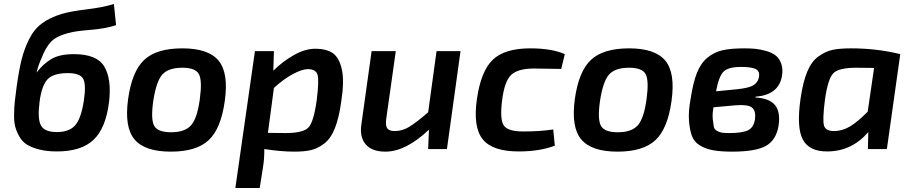

<svg xmlns="http://www.w3.org/2000/svg" viewBox="-20 -746 4569 961"><path d="M550 -726 561 -620Q505 -602 433 -596.5Q361 -591 328 -582Q262 -566 234.5 -536Q207 -506 187 -453Q172 -420 163 -383L164 -384Q196 -426 237 -450.5Q278 -475 350 -475Q465 -475 502 -413Q539 -351 526 -237Q510 -105 448.5 -46.5Q387 12 265 12Q215 12 177.5 2.5Q140 -7 116 -21.5Q92 -36 77.5 -61.5Q63 -87 56.5 -111Q50 -135 50.5 -172Q51 -209 54 -237.5Q57 -266 63 -310Q75 -395 88 -447.5Q101 -500 125.5 -549.5Q150 -599 189.5 -628.5Q229 -658 288 -676Q330 -689 413 -699Q496 -709 550 -726ZM320 -380Q245 -380 216.5 -347.5Q188 -315 178 -236Q167 -151 185 -118Q203 -85 265 -85Q326 -85 356 -118.5Q386 -152 400 -244Q412 -326 395.5 -353Q379 -380 320 -380Z M1105 -240Q1086 -102 1024.5 -44.5Q963 13 835 13Q705 13 653.5 -48Q602 -109 621 -249Q640 -388 701.5 -446Q763 -504 893 -504Q1023 -504 1074 -442.5Q1125 -381 1105 -240ZM893 -407Q823 -407 792.5 -373Q762 -339 747 -240Q734 -148 752 -116Q770 -84 836 -84Q905 -84 936 -118.5Q967 -153 980 -249Q993 -343 975.5 -375Q958 -407 893 -407Z M1351 -490 1348 -392Q1394 -438 1450.5 -470Q1507 -502 1557 -502Q1615 -502 1646.5 -479.5Q1678 -457 1691 -398.5Q1704 -340 1688 -238Q1677 -157 1656.5 -105Q1636 -53 1603.5 -28Q1571 -3 1537.5 5Q1504 13 1454 13Q1387 13 1303 0Q1303 55 1296 93L1280 195H1158L1256 -490ZM1321 -81 1409 -80Q1497 -80 1523.5 -107.5Q1550 -135 1565 -243Q1578 -346 1569 -373Q1560 -400 1521 -400Q1492 -400 1445.5 -375Q1399 -350 1351 -306Z M2285 -490 2217 0H2123L2127 -97Q2011 13 1909 13Q1841 13 1810 -24Q1779 -61 1789 -125L1840 -490H1961L1914 -157Q1908 -120 1917.5 -105Q1927 -90 1956 -90Q1993 -90 2028 -111Q2063 -132 2123 -184L2165 -490Z M2749 -98 2757 -17Q2682 12 2576 12Q2445 12 2396 -49Q2347 -110 2367 -250Q2387 -390 2446.5 -447Q2506 -504 2634 -504Q2741 -504 2807 -475L2789 -401Q2689 -403 2652 -403Q2573 -403 2539 -371.5Q2505 -340 2493 -243Q2481 -145 2502.5 -116.5Q2524 -88 2599 -88Q2683 -88 2749 -98Z M3341 -240Q3322 -102 3260.5 -44.5Q3199 13 3071 13Q2941 13 2889.5 -48Q2838 -109 2857 -249Q2876 -388 2937.5 -446Q2999 -504 3129 -504Q3259 -504 3310 -442.5Q3361 -381 3341 -240ZM3129 -407Q3059 -407 3028.5 -373Q2998 -339 2983 -240Q2970 -148 2988 -116Q3006 -84 3072 -84Q3141 -84 3172 -118.5Q3203 -153 3216 -249Q3229 -343 3211.5 -375Q3194 -407 3129 -407Z M3762 -262 3761 -258Q3832 -254 3859.5 -219.5Q3887 -185 3877 -117Q3865 -45 3814 -16Q3763 13 3644 13Q3587 13 3549 6Q3511 -1 3482.5 -18.5Q3454 -36 3443 -66Q3432 -96 3428.5 -142.5Q3425 -189 3437 -253Q3449 -332 3468 -380.5Q3487 -429 3520.5 -457Q3554 -485 3596.5 -494.5Q3639 -504 3706 -504Q3737 -504 3761.5 -501.5Q3786 -499 3816 -490.5Q3846 -482 3864 -467Q3882 -452 3891 -425Q3900 -398 3893 -361Q3875 -271 3762 -262ZM3564 -289 3666 -299Q3727 -305 3749.5 -318.5Q3772 -332 3778 -356Q3785 -387 3765 -399Q3745 -411 3689 -411Q3626 -411 3602 -388Q3578 -365 3564 -289ZM3662 -219 3551 -209Q3545 -174 3547.5 -150.5Q3550 -127 3552.5 -113Q3555 -99 3567.5 -91.5Q3580 -84 3593.5 -82Q3607 -80 3631 -80Q3697 -80 3725 -94.5Q3753 -109 3759 -150Q3764 -191 3744 -207.5Q3724 -224 3662 -219Z M4419 0H4324L4326 -85Q4244 11 4122 12Q4031 13 3998.5 -47Q3966 -107 3987 -253Q3999 -336 4020.5 -387.5Q4042 -439 4077 -464Q4112 -489 4147.5 -496.5Q4183 -504 4240 -504Q4368 -504 4486 -475ZM4355 -406 4266 -407Q4179 -407 4151.5 -380Q4124 -353 4109 -247Q4096 -144 4104.5 -117Q4113 -90 4154 -90Q4196 -90 4235 -113.5Q4274 -137 4323 -187Z"/></svg>

Font: Exo 2.0 Semi Bold
Style: Italic
Weight: 600
Italic angle: -8°
Designer: Natanael Gama
Version: Version 1.001;PS 001.001;hotconv 1.0.70;makeotf.lib2.5.58329